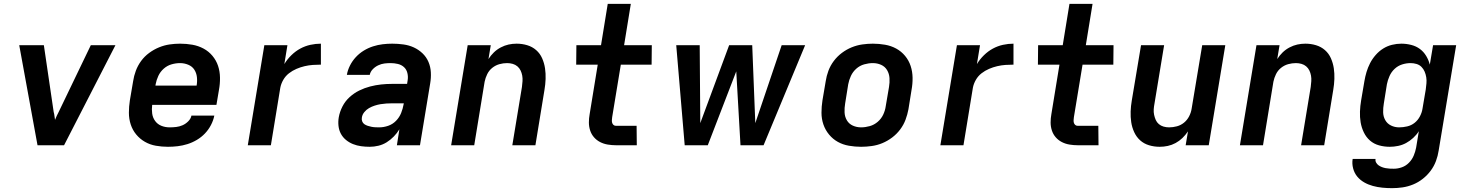

<svg xmlns="http://www.w3.org/2000/svg" viewBox="-20 -755 7640 998"><path d="M175 0 80 -520H208L259 -173Q262 -163 263 -153Q264 -143 266 -132Q270 -143 275 -153Q280 -163 285 -173L452 -520H580L313 0Z M853 8Q821 8 790 2.5Q759 -3 733 -18Q707 -33 688 -56Q669 -79 659.5 -108Q650 -137 650 -169Q650 -201 655 -233L672 -333Q676 -360 686 -387Q696 -414 713.5 -438Q731 -462 755.5 -480Q780 -498 807 -509Q834 -520 861.5 -524Q889 -528 916 -528Q949 -528 980 -522.5Q1011 -517 1038 -502.5Q1065 -488 1084.5 -464.5Q1104 -441 1113.5 -412.5Q1123 -384 1123.5 -351.5Q1124 -319 1118 -287L1105 -210H771Q768 -187 771 -165Q774 -143 786.5 -126Q799 -109 819 -101Q839 -93 862 -93Q879 -93 896 -95Q913 -97 929 -104Q945 -111 958.5 -124.5Q972 -138 975 -154H1094Q1089 -129 1076.5 -105Q1064 -81 1045.5 -61.5Q1027 -42 1003.5 -28Q980 -14 954.5 -6Q929 2 903.5 5Q878 8 853 8ZM788 -310H1002Q1006 -333 1003.5 -354.5Q1001 -376 990 -393Q979 -410 958.5 -418.5Q938 -427 916 -427Q894 -427 871.5 -420.5Q849 -414 831 -398Q813 -382 803 -360.5Q793 -339 789 -317Z M1268 0 1354 -520H1474L1458 -422Q1473 -447 1494.5 -468Q1516 -489 1541 -502.5Q1566 -516 1593.5 -522Q1621 -528 1648 -528V-419Q1627 -419 1606 -417.5Q1585 -416 1563.5 -411Q1542 -406 1521 -397Q1500 -388 1482 -374Q1464 -360 1452.5 -340Q1441 -320 1437 -299L1388 0Z M1902 8Q1879 8 1857 5Q1835 2 1815 -6Q1795 -14 1778.5 -27.5Q1762 -41 1752 -59.5Q1742 -78 1739.5 -100.5Q1737 -123 1741 -146Q1746 -174 1760 -201.5Q1774 -229 1797 -250Q1820 -271 1847.5 -284.5Q1875 -298 1904 -305.5Q1933 -313 1961.5 -316Q1990 -319 2019 -319H2096L2099 -338Q2102 -357 2097.5 -375.5Q2093 -394 2080 -406Q2067 -418 2048.5 -422.5Q2030 -427 2010 -427Q1994 -427 1978 -425Q1962 -423 1946 -415.5Q1930 -408 1917.5 -395Q1905 -382 1902 -366H1783Q1787 -390 1799 -414Q1811 -438 1829.5 -458Q1848 -478 1871 -492Q1894 -506 1919 -514Q1944 -522 1969 -525Q1994 -528 2019 -528Q2048 -528 2077 -524Q2106 -520 2131 -508.5Q2156 -497 2176 -478Q2196 -459 2207 -433.5Q2218 -408 2219.5 -379Q2221 -350 2216 -321L2163 0H2043L2056 -83Q2044 -63 2027 -45.5Q2010 -28 1990 -15.5Q1970 -3 1947 2.5Q1924 8 1902 8ZM1951 -93Q1974 -93 1997.5 -101Q2021 -109 2038.5 -127Q2056 -145 2065 -167.5Q2074 -190 2078 -213L2079 -218H2019Q2004 -218 1988.5 -217Q1973 -216 1958 -213.5Q1943 -211 1927.5 -206Q1912 -201 1898 -193Q1884 -185 1873.5 -172Q1863 -159 1861 -144Q1859 -134 1862.5 -124.5Q1866 -115 1874 -109.5Q1882 -104 1891.5 -101Q1901 -98 1910.5 -96Q1920 -94 1930.5 -93.5Q1941 -93 1951 -93Z M2325 0 2411 -520H2531L2519 -448Q2531 -467 2547 -482.5Q2563 -498 2583 -508.5Q2603 -519 2623.5 -523.5Q2644 -528 2665 -528Q2694 -528 2720.5 -520Q2747 -512 2767 -494.5Q2787 -477 2798 -452Q2809 -427 2813 -400Q2817 -373 2816 -344.5Q2815 -316 2810 -287L2763 0H2643L2693 -303Q2695 -318 2696 -333Q2697 -348 2694.5 -362Q2692 -376 2686 -388.5Q2680 -401 2669.5 -410Q2659 -419 2645 -423Q2631 -427 2616 -427Q2596 -427 2576 -421.5Q2556 -416 2539 -402.5Q2522 -389 2512.5 -369.5Q2503 -350 2499 -330L2445 0Z M3290 0H3182Q3161 0 3139.5 -3.5Q3118 -7 3099.5 -16.5Q3081 -26 3067.5 -41.5Q3054 -57 3047.5 -77Q3041 -97 3041 -118.5Q3041 -140 3045 -162L3087 -419H2975L2976 -520H3104L3139 -735H3259L3224 -520H3368L3367 -419H3207L3162 -146Q3161 -138 3160.5 -130.5Q3160 -123 3162 -116.5Q3164 -110 3169 -105.5Q3174 -101 3182 -101H3289Z M3949 0H3829L3807 -384L3659 0H3539L3495 -520H3617L3620 -115L3770 -520H3890L3906 -115L4043 -520H4165Z M4456 8Q4424 8 4392.5 2.5Q4361 -3 4335 -17.5Q4309 -32 4289.5 -55.5Q4270 -79 4260 -108Q4250 -137 4250 -169Q4250 -201 4255 -233L4272 -333Q4276 -360 4286 -387Q4296 -414 4314 -438Q4332 -462 4356 -480Q4380 -498 4407 -509Q4434 -520 4462 -524Q4490 -528 4517 -528Q4549 -528 4580.5 -522.5Q4612 -517 4638.5 -502.5Q4665 -488 4684.5 -464.5Q4704 -441 4713.5 -412Q4723 -383 4723.5 -351Q4724 -319 4718 -287L4702 -187Q4697 -160 4687 -133Q4677 -106 4659 -82Q4641 -58 4617 -40Q4593 -22 4566.5 -11Q4540 0 4511.5 4Q4483 8 4456 8ZM4456 -93Q4478 -93 4501 -99.5Q4524 -106 4542.5 -122Q4561 -138 4571 -159.5Q4581 -181 4584 -203L4601 -303Q4605 -326 4603.5 -349Q4602 -372 4591 -390.5Q4580 -409 4560 -418Q4540 -427 4517 -427Q4495 -427 4472 -420.5Q4449 -414 4431 -398Q4413 -382 4403 -360.5Q4393 -339 4389 -317L4373 -217Q4369 -194 4370 -171Q4371 -148 4382 -129.5Q4393 -111 4413 -102Q4433 -93 4456 -93Z M4868 0 4954 -520H5074L5058 -422Q5073 -447 5094.5 -468Q5116 -489 5141 -502.5Q5166 -516 5193.5 -522Q5221 -528 5248 -528V-419Q5227 -419 5206 -417.5Q5185 -416 5163.5 -411Q5142 -406 5121 -397Q5100 -388 5082 -374Q5064 -360 5052.5 -340Q5041 -320 5037 -299L4988 0Z M5690 0H5582Q5561 0 5539.5 -3.5Q5518 -7 5499.5 -16.5Q5481 -26 5467.5 -41.5Q5454 -57 5447.5 -77Q5441 -97 5441 -118.5Q5441 -140 5445 -162L5487 -419H5375L5376 -520H5504L5539 -735H5659L5624 -520H5768L5767 -419H5607L5562 -146Q5561 -138 5560.5 -130.5Q5560 -123 5562 -116.5Q5564 -110 5569 -105.5Q5574 -101 5582 -101H5689Z M6008 8Q5979 8 5952.5 0Q5926 -8 5906.5 -25.5Q5887 -43 5875.5 -68Q5864 -93 5860 -120Q5856 -147 5857 -175.5Q5858 -204 5863 -233L5911 -520H6031L5981 -217Q5978 -202 5977 -187Q5976 -172 5979 -158Q5982 -144 5987.5 -131.5Q5993 -119 6003.5 -110Q6014 -101 6028 -97Q6042 -93 6057 -93Q6077 -93 6097.5 -98.5Q6118 -104 6134.5 -117.5Q6151 -131 6161 -150.5Q6171 -170 6174 -190L6229 -520H6349L6263 0H6143L6155 -72Q6142 -53 6126 -37.5Q6110 -22 6090.5 -11.5Q6071 -1 6050 3.5Q6029 8 6008 8Z M6425 0 6511 -520H6631L6619 -448Q6631 -467 6647 -482.5Q6663 -498 6683 -508.5Q6703 -519 6723.5 -523.5Q6744 -528 6765 -528Q6794 -528 6820.5 -520Q6847 -512 6867 -494.5Q6887 -477 6898 -452Q6909 -427 6913 -400Q6917 -373 6916 -344.5Q6915 -316 6910 -287L6863 0H6743L6793 -303Q6795 -318 6796 -333Q6797 -348 6794.5 -362Q6792 -376 6786 -388.5Q6780 -401 6769.5 -410Q6759 -419 6745 -423Q6731 -427 6716 -427Q6696 -427 6676 -421.5Q6656 -416 6639 -402.5Q6622 -389 6612.5 -369.5Q6603 -350 6599 -330L6545 0Z M7216 223Q7190 223 7165 220.5Q7140 218 7116 211.5Q7092 205 7071 193Q7050 181 7035 163Q7020 145 7013.5 120.5Q7007 96 7011 71H7130Q7128 81 7133 90Q7138 99 7146 104.5Q7154 110 7163 113.5Q7172 117 7182.5 119Q7193 121 7203.5 121.5Q7214 122 7225 122Q7246 122 7267 114.5Q7288 107 7304 90.5Q7320 74 7328.5 53.5Q7337 33 7341 12L7355 -73Q7343 -54 7325.5 -38Q7308 -22 7288.5 -11.5Q7269 -1 7247 3.5Q7225 8 7204 8Q7175 8 7148 0.5Q7121 -7 7101 -24.5Q7081 -42 7069 -67Q7057 -92 7052.5 -119Q7048 -146 7049 -175Q7050 -204 7055 -233L7072 -333Q7076 -357 7083 -380.5Q7090 -404 7101.5 -426.5Q7113 -449 7130.5 -469Q7148 -489 7169.5 -502.5Q7191 -516 7215.5 -522Q7240 -528 7264 -528Q7290 -528 7315.5 -521.5Q7341 -515 7360.5 -500.5Q7380 -486 7393 -464.5Q7406 -443 7412 -419L7429 -520H7549L7458 28Q7454 55 7444 82Q7434 109 7416.5 132.5Q7399 156 7375.5 174.5Q7352 193 7325 204Q7298 215 7270.5 219Q7243 223 7216 223ZM7253 -93Q7273 -93 7294.5 -98Q7316 -103 7333 -116.5Q7350 -130 7360.5 -150Q7371 -170 7374 -190L7391 -290Q7393 -306 7394.5 -322Q7396 -338 7393.5 -353.5Q7391 -369 7385 -383Q7379 -397 7368.5 -407.5Q7358 -418 7343 -422.5Q7328 -427 7312 -427Q7290 -427 7268 -420Q7246 -413 7229 -397Q7212 -381 7202.5 -359.5Q7193 -338 7189 -317L7173 -217Q7169 -194 7169.5 -171.5Q7170 -149 7180.5 -130.5Q7191 -112 7210.5 -102.5Q7230 -93 7253 -93Z"/></svg>

Font: Iosevka Aile Oblique
Style: Bold
Weight: 700
Italic angle: -9°
Designer: Belleve Invis
Foundry: Belleve Invis
Version: Version 31.1.0; ttfautohint (v1.8.4)